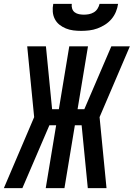

<svg xmlns="http://www.w3.org/2000/svg" viewBox="-42 -975 693 995"><path d="M-22 0 135 -368 99 -735H196L228 -409H263L317 -735H414L360 -409H395L535 -735H631L474 -368L510 0H413L381 -326H346L292 0H195L249 -326H214L74 0ZM379 -815Q358 -815 338 -817.5Q318 -820 299.5 -827.5Q281 -835 266 -847Q251 -859 242 -876.5Q233 -894 231.5 -914.5Q230 -935 234 -955H330Q328 -942 332 -930Q336 -918 345.5 -911Q355 -904 367.5 -901.5Q380 -899 393 -899Q406 -899 419 -901.5Q432 -904 444 -911Q456 -918 463.5 -930Q471 -942 474 -955H570Q567 -934 558.5 -913.5Q550 -893 535.5 -876Q521 -859 502 -847Q483 -835 462.5 -827.5Q442 -820 420.5 -817.5Q399 -815 379 -815Z"/></svg>

Font: Iosevka Curly MdExObl
Style: Regular
Weight: 500
Width: 7
Italic angle: -9°
Monospace: yes
Designer: Belleve Invis
Foundry: Belleve Invis
Version: Version 11.1.0; ttfautohint (v1.8.3)